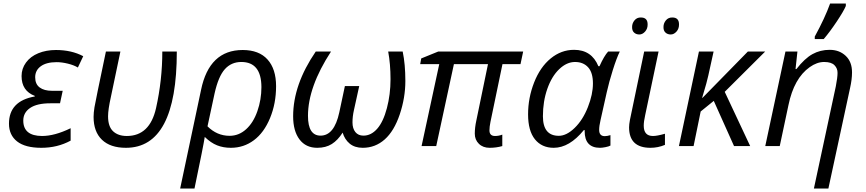

<svg xmlns="http://www.w3.org/2000/svg" viewBox="-20 -827 4901 1087"><path d="M176.8 -284.2Q102.1 -312.5 102.1 -396.5Q102.1 -438.5 127.2 -472.9Q152.3 -507.3 196.8 -525.6Q241.2 -543.9 296.9 -543.9Q384.8 -543.9 451.2 -508.8L420.9 -444.8Q397.9 -458.5 363.8 -466.8Q329.6 -475.1 300.8 -475.1Q242.7 -475.1 210.9 -451.9Q179.2 -428.7 179.2 -389.6Q179.2 -350.6 204.6 -331.8Q230 -313 273.9 -313H335L319.8 -242.2H265.1Q189.5 -242.2 150.6 -215.8Q111.8 -189.5 111.8 -144.5Q111.8 -57.6 217.8 -57.1Q289.6 -57.1 379.9 -101.1V-30.8Q305.2 9.8 213.9 9.8Q122.6 9.8 76.7 -26.4Q30.8 -62.5 30.8 -127Q30.8 -254.9 176.8 -280.8Z M692.9 9.8Q604.5 9.8 557.1 -35.9Q509.8 -81.5 509.8 -165Q509.8 -188.5 514.9 -220Q520 -251.5 579.6 -535.2H661.6L607.9 -278.8Q591.8 -206.5 591.8 -168.9Q591.8 -110.4 620.4 -83.7Q648.9 -57.1 697.8 -57.1Q828.1 -57.1 863.5 -215.3Q898.9 -373.5 898.9 -535.2H981Q981 9.8 692.9 9.8Z M1460 -334Q1459.5 -476.1 1346.2 -476.1Q1289.6 -476.1 1252.9 -435.3Q1216.3 -394.5 1194.8 -297.9L1154.8 -111.8Q1208.5 -58.1 1279.8 -58.1Q1332 -58.1 1373 -95Q1414.1 -131.8 1437 -197.3Q1460 -262.7 1460 -334ZM1354 -543.9Q1446.3 -543.9 1494.6 -490.2Q1543 -436.5 1543 -338.9Q1543 -241.2 1508.8 -158.4Q1474.6 -75.7 1417.2 -33Q1359.9 9.8 1287.1 9.8Q1244.1 9.8 1209 -4.2Q1173.8 -18.1 1139.2 -51.8Q1132.3 -4.9 1081.1 240.2H1000L1118.2 -317.9Q1164.6 -543.9 1354 -543.9Z M1639.6 -168.9Q1639.6 -348.1 1767.6 -535.2H1854Q1723.6 -335 1723.6 -170.9Q1723.6 -59.1 1794.9 -59.1Q1872.6 -59.1 1900.9 -190.9L1932.6 -339.8H2013.7L1983.9 -204.1Q1975.6 -168 1975.6 -133.8Q1975.6 -99.6 1991.9 -79.3Q2008.3 -59.1 2037.6 -59.1Q2081.1 -59.1 2115.5 -98.1Q2149.9 -137.2 2170.4 -214.8Q2190.9 -292.5 2190.9 -378.4Q2190.9 -464.4 2177.7 -535.2H2259.8Q2274.9 -463.4 2274.9 -368.7Q2274.9 -273.9 2243.2 -179.4Q2211.4 -85 2158 -37.6Q2104.5 9.8 2033.7 9.8Q1988.3 9.8 1959.7 -13.9Q1931.2 -37.6 1919.9 -76.2Q1892.6 -33.2 1858.6 -11.7Q1824.7 9.8 1775.9 9.8Q1711.4 9.8 1675.5 -37.8Q1639.6 -85.4 1639.6 -168.9Z M2751 -88.9Q2751 -57.1 2782.7 -57.1Q2804.2 -57.1 2823.7 -64.9V0Q2789.6 9.8 2752 9.8Q2714.4 9.8 2691.2 -12.9Q2668 -35.6 2668 -70.3Q2668 -105 2676.8 -145L2742.7 -463.9H2549.8L2449.7 0H2366.7L2466.8 -463.9H2358.9L2364.7 -496.1L2460.9 -535.2H2941.9L2926.8 -463.9H2824.7L2756.8 -137.2Q2751 -108.9 2751 -88.9Z M3053.7 -168.9Q3053.7 -58.1 3143.6 -58.1Q3187.5 -58.1 3233.6 -103Q3279.8 -147.9 3308.3 -220.5Q3336.9 -293 3336.9 -354.5Q3336.9 -416 3309.6 -446Q3282.2 -476.1 3235.4 -476.1Q3188.5 -476.1 3146 -435.5Q3103.5 -395 3078.6 -324Q3053.7 -252.9 3053.7 -168.9ZM3230 -544.9Q3329.6 -544.9 3367.7 -452.1H3374Q3400.4 -510.7 3422.9 -535.2H3488.8Q3470.7 -498 3449.2 -429.7Q3427.7 -361.3 3415 -304.2L3379.9 -147Q3372.1 -113.8 3372.1 -91.8Q3372.1 -56.2 3403.8 -56.2Q3417.5 -56.2 3436 -62V-2.9Q3426.8 2.4 3407.7 6.1Q3388.7 9.8 3377 9.8Q3290 9.8 3290 -84.5V-90.8H3285.6Q3203.6 9.8 3114.7 9.8Q3047.4 9.8 3008.5 -38.3Q2969.7 -86.4 2969.7 -179.7Q2969.7 -272.9 3003.9 -360.1Q3038.1 -447.3 3097.7 -496.1Q3157.2 -544.9 3230 -544.9Z M3541.5 -106Q3541.5 -122.1 3546.4 -148.4Q3551.3 -174.8 3627 -535.2H3708.5L3632.8 -175.8Q3624.5 -138.7 3624.5 -115.2Q3624.5 -57.1 3676.8 -57.1Q3700.2 -57.1 3744.6 -69.8V-6.8Q3705.1 9.8 3662.6 9.8Q3541.5 9.8 3541.5 -106ZM3736.3 -674.3Q3736.3 -695.3 3750 -711.9Q3763.7 -728.5 3786.6 -728Q3824.2 -728 3824.2 -689Q3824.7 -665 3810.1 -648.4Q3795.4 -631.8 3777.3 -631.8Q3759.3 -631.8 3747.6 -642.6Q3735.8 -653.3 3736.3 -674.3ZM3558.6 -674.3Q3558.6 -695.3 3572.3 -711.9Q3585.9 -728.5 3608.4 -728Q3646.5 -728 3646.5 -689Q3647 -665 3632.3 -648.4Q3617.7 -631.8 3599.6 -631.8Q3581.5 -631.8 3569.8 -642.6Q3558.1 -653.3 3558.6 -674.3Z M3957 -272.9 4213.9 -535.2H4312L4083 -307.1L4227.1 0H4135.7L4021 -255.9L3946.8 -195.8L3906.7 0H3823.7L3937 -535.2H4020L3989.7 -397.9Q3984.4 -370.1 3955.1 -272.9Z M4721.7 -414.1Q4722.2 -439.5 4704.6 -457.5Q4687 -476.1 4646 -476.1Q4605 -476.1 4564 -446.8Q4475.1 -383.8 4443.8 -231.9L4394.5 0H4312.5L4426.8 -535.2H4494.6L4483.9 -436H4488.8Q4535.6 -496.1 4579.6 -520.5Q4623.5 -544.9 4677.2 -544.9Q4731.9 -544.9 4768.1 -510.7Q4804.2 -476.6 4803.7 -416Q4803.7 -377.4 4792.5 -328.1L4669.9 240.2H4587.9L4711.9 -337.9Q4721.7 -388.7 4721.7 -414.1ZM4768.6 -807.1V-793Q4756.3 -763.7 4717.3 -705.1Q4678.2 -646.5 4643.6 -606H4592.8V-620.1Q4649.9 -724.6 4679.7 -807.1Z"/></svg>

Font: OpenSans-Italic
Style: Italic
Weight: 400
Italic angle: -12°
Foundry: Ascender Corporation
Version: Version 1.10